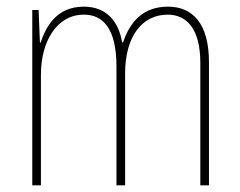

<svg xmlns="http://www.w3.org/2000/svg" viewBox="-20 -557 721 577"><path d="M485 -537C410 -537 371 -492 350 -430H347C337 -490 302 -537 232 -537C149 -537 118 -476 102 -429H100L96 -527H77V0H103V-333C103 -433 151 -513 232 -513C287 -513 330 -475 330 -357V0H356V-336C356 -449 408 -513 484 -513C539 -513 582 -473 582 -368V0H608V-370C608 -486 559 -537 485 -537Z"/></svg>

Font: Noto Sans Sinhala Condensed Thin
Style: Regular
Weight: 100
Width: 3
Designer: Jelle Bosma - Monotype Design Team
Foundry: Monotype Imaging Inc.
Version: Version 2.006